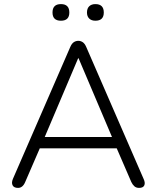

<svg xmlns="http://www.w3.org/2000/svg" viewBox="-20 -910 764 936"><path d="M445 -809Q426 -809 415 -819.5Q404 -830 404 -849Q404 -869 415 -879.5Q426 -890 445 -890Q486 -890 486 -849Q486 -809 445 -809ZM277 -809Q236 -809 236 -849Q236 -890 277 -890Q318 -890 318 -849Q318 -809 277 -809ZM68 6Q48 6 41.5 -6.5Q35 -19 43 -38L323 -682Q330 -698 340 -704.5Q350 -711 362 -711Q373 -711 383 -704.5Q393 -698 400 -682L680 -38Q689 -19 683.5 -6.5Q678 6 658 6Q644 6 635 -2Q626 -10 620 -23L549 -187H174L103 -23Q91 6 68 6ZM361 -626 198 -242H526L363 -626Z"/></svg>

Font: Chiron GoRound TC L
Style: Regular
Weight: 300
Designer: Ryoko NISHIZUKA 西塚涼子 (kana, bopomofo & ideographs); Paul D. Hunt (Latin, Greek & Cyrillic); Sandoll Communications 산돌커뮤니
Foundry: Adobe
Version: Version 1.000;hotconv 1.1.1;makeotfexe 2.6.0